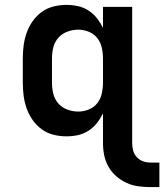

<svg xmlns="http://www.w3.org/2000/svg" viewBox="-20 -548 670 783"><path d="M630 215H593Q568 215 543 211.5Q518 208 495.5 197.5Q473 187 454 170.5Q435 154 422.5 132Q410 110 405 85.5Q400 61 400 36V-86Q390 -65 375.5 -46.5Q361 -28 341 -15Q321 -2 298 3Q275 8 251 8Q224 8 198 1.5Q172 -5 150.5 -20.5Q129 -36 113.5 -58Q98 -80 89 -105Q80 -130 76.5 -156.5Q73 -183 73 -210V-310Q73 -337 76.5 -363.5Q80 -390 89 -415Q98 -440 113.5 -462Q129 -484 150.5 -499.5Q172 -515 198 -521.5Q224 -528 251 -528Q275 -528 298 -523Q321 -518 341 -505Q361 -492 375.5 -473.5Q390 -455 400 -434V-520H519V36Q519 51 523 66Q527 81 537.5 92.5Q548 104 563 109.5Q578 115 593 115H630ZM299 -93Q321 -93 342 -101.5Q363 -110 376.5 -127Q390 -144 395 -166Q400 -188 400 -210V-310Q400 -332 395 -354Q390 -376 376.5 -393Q363 -410 342 -418.5Q321 -427 299 -427Q277 -427 255 -419Q233 -411 218 -394Q203 -377 197.5 -355Q192 -333 192 -310V-210Q192 -187 197.5 -165Q203 -143 218 -126Q233 -109 255 -101Q277 -93 299 -93Z"/></svg>

Font: Iosevka SS04 Extended
Style: Bold
Weight: 700
Width: 7
Monospace: yes
Designer: Belleve Invis
Foundry: Belleve Invis
Version: Version 19.0.0; ttfautohint (v1.8.4)